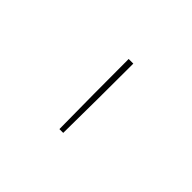

<svg xmlns="http://www.w3.org/2000/svg" viewBox="-72 -929 643 643"><g transform="rotate(45 250.0 -607.0)"><path d="M241 -442Q240 -524 239.5 -606.5Q239 -689 239 -772H261Q261 -689 260.5 -606.5Q260 -524 259 -442Z"/></g></svg>

Font: Iosevka SS18 Thin
Style: Regular
Weight: 100
Monospace: yes
Designer: Belleve Invis
Foundry: Belleve Invis
Version: Version 25.1.1; ttfautohint (v1.8.4)